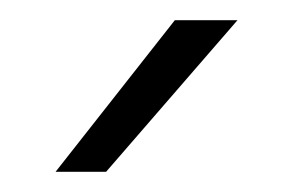

<svg xmlns="http://www.w3.org/2000/svg" viewBox="-20 -735 290 190"><path d="M153 -715H215L85 -565H35Z"/></svg>

Font: PT Root UI Light
Style: Regular
Weight: 300
Designer: Vitaly Kuzmin
Foundry: ParaType Ltd.
Version: Version 2.000G